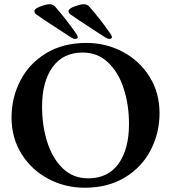

<svg xmlns="http://www.w3.org/2000/svg" viewBox="-20 -865 801 899"><path d="M34 -315Q34 -407 75 -487Q116 -567 195.5 -615.5Q275 -664 385 -664Q476 -664 554.5 -622.5Q633 -581 680 -506Q727 -431 727 -335Q727 -243 686 -163Q645 -83 565.5 -34.5Q486 14 376 14Q285 14 206.5 -27.5Q128 -69 81 -144Q34 -219 34 -315ZM584 -284Q584 -373 559.5 -449.5Q535 -526 486 -572.5Q437 -619 367 -619Q275 -619 226 -550.5Q177 -482 177 -366Q177 -277 201 -200.5Q225 -124 273.5 -77Q322 -30 393 -30Q486 -30 535 -98.5Q584 -167 584 -284ZM344 -691Q344 -698 335 -710Q289 -776 239 -833Q227 -847 208 -845Q193 -844 167 -834Q141 -824 141 -813Q141 -807 144.5 -802.5Q148 -798 158 -792Q186 -772 248 -732Q292 -704 311 -691Q327 -681 334 -683Q344 -684 344 -691ZM504 -691Q504 -698 495 -710Q449 -776 399 -833Q387 -847 368 -845Q353 -844 327 -834Q301 -824 301 -813Q301 -807 304.5 -802.5Q308 -798 318 -792Q346 -772 408 -732Q452 -704 471 -691Q487 -681 494 -683Q504 -684 504 -691Z"/></svg>

Font: EB Garamond SemiBold
Style: Regular
Weight: 600
Designer: Georg Duffner and Octavio Pardo
Foundry: Georg Duffner
Version: Version 1.000